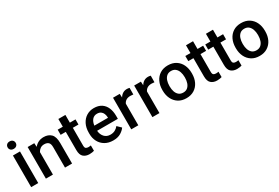

<svg xmlns="http://www.w3.org/2000/svg" viewBox="67 -1749 4034 2779"><g transform="rotate(-30 2084.0 -359.5)"><path d="M60.5 -667Q60.5 -693.8 78.4 -711.7Q96.2 -729.5 127.9 -729.5Q159.2 -729.5 177.2 -711.7Q195.3 -693.8 195.3 -667Q195.3 -640.6 177.2 -623Q159.2 -605.5 127.9 -605.5Q96.2 -605.5 78.4 -623Q60.5 -640.6 60.5 -667ZM186.5 -528.3V0H68.4V-528.3Z M539.6 -443.4Q502.4 -443.4 475.1 -424.8Q447.8 -406.2 432.1 -375.5V0H314.5V-528.3H425.3L429.2 -464.8Q457 -499.5 496.3 -518.8Q535.6 -538.1 584 -538.1Q660.6 -538.1 706.3 -493.7Q752 -449.2 752 -341.3V0H633.8V-341.8Q633.8 -398.4 609.6 -420.9Q585.4 -443.4 539.6 -443.4Z M1114.3 -528.3V-442.4H1020V-146Q1020 -108.9 1035.6 -97.9Q1051.3 -86.9 1076.7 -86.9Q1088.9 -86.9 1100.1 -88.4Q1111.3 -89.8 1118.2 -91.3L1118.7 -1.5Q1104 2.9 1084.7 6.3Q1065.4 9.8 1040.5 9.8Q979.5 9.8 940.9 -23.7Q902.3 -57.1 902.3 -138.7V-442.4H816.4V-528.3H902.3V-657.7H1020V-528.3Z M1438 9.8Q1359.9 9.8 1302.7 -23.9Q1245.6 -57.6 1214.8 -115.5Q1184.1 -173.3 1184.1 -246.1V-265.6Q1184.1 -348.6 1215.3 -409.9Q1246.6 -471.2 1301 -504.6Q1355.5 -538.1 1423.8 -538.1Q1499.5 -538.1 1549.6 -505.1Q1599.6 -472.2 1624.5 -413.8Q1649.4 -355.5 1649.4 -279.3V-229H1302.7Q1307.6 -166 1344.7 -124.8Q1381.8 -83.5 1444.8 -83.5Q1487.3 -83.5 1520.5 -100.6Q1553.7 -117.7 1578.1 -148.9L1640.1 -88.9Q1614.7 -51.3 1564.9 -20.8Q1515.1 9.8 1438 9.8ZM1423.3 -444.3Q1373.5 -444.3 1343.5 -409.4Q1313.5 -374.5 1305.2 -313.5H1533.2V-322.8Q1532.2 -354.5 1521 -382.3Q1509.8 -410.2 1486.1 -427.2Q1462.4 -444.3 1423.3 -444.3Z M2020.5 -531.7 2019.5 -422.4Q1996.1 -426.3 1971.7 -426.3Q1927.7 -426.3 1899.9 -408.7Q1872.1 -391.1 1858.9 -360.4V0H1741.2V-528.3H1853.5L1856.9 -465.8Q1876.5 -499.5 1907 -518.8Q1937.5 -538.1 1978.5 -538.1Q1989.3 -538.1 2001.7 -536.1Q2014.2 -534.2 2020.5 -531.7Z M2374 -531.7 2373 -422.4Q2349.6 -426.3 2325.2 -426.3Q2281.2 -426.3 2253.4 -408.7Q2225.6 -391.1 2212.4 -360.4V0H2094.7V-528.3H2207L2210.4 -465.8Q2230 -499.5 2260.5 -518.8Q2291 -538.1 2332 -538.1Q2342.8 -538.1 2355.2 -536.1Q2367.7 -534.2 2374 -531.7Z M2415.5 -258.3V-269.5Q2415.5 -346.2 2444.6 -407Q2473.6 -467.8 2528.6 -502.9Q2583.5 -538.1 2660.6 -538.1Q2738.3 -538.1 2793.5 -502.9Q2848.6 -467.8 2877.7 -407Q2906.7 -346.2 2906.7 -269.5V-258.3Q2906.7 -181.6 2877.7 -121.1Q2848.6 -60.5 2793.7 -25.4Q2738.8 9.8 2661.6 9.8Q2584 9.8 2529.1 -25.4Q2474.1 -60.5 2444.8 -121.1Q2415.5 -181.6 2415.5 -258.3ZM2533.2 -269.5V-258.3Q2533.2 -210.4 2546.6 -170.9Q2560.1 -131.3 2588.4 -107.7Q2616.7 -84 2661.6 -84Q2705.6 -84 2733.6 -107.7Q2761.7 -131.3 2775.4 -170.9Q2789.1 -210.4 2789.1 -258.3V-269.5Q2789.1 -316.4 2775.6 -356.2Q2762.2 -396 2733.9 -420.2Q2705.6 -444.3 2660.6 -444.3Q2616.2 -444.3 2588.1 -420.2Q2560.1 -396 2546.6 -356.2Q2533.2 -316.4 2533.2 -269.5Z M3247.6 -528.3V-442.4H3153.3V-146Q3153.3 -108.9 3168.9 -97.9Q3184.6 -86.9 3210 -86.9Q3222.2 -86.9 3233.4 -88.4Q3244.6 -89.8 3251.5 -91.3L3252 -1.5Q3237.3 2.9 3218 6.3Q3198.7 9.8 3173.8 9.8Q3112.8 9.8 3074.2 -23.7Q3035.6 -57.1 3035.6 -138.7V-442.4H2949.7V-528.3H3035.6V-657.7H3153.3V-528.3Z M3580.6 -528.3V-442.4H3486.3V-146Q3486.3 -108.9 3502 -97.9Q3517.6 -86.9 3543 -86.9Q3555.2 -86.9 3566.4 -88.4Q3577.6 -89.8 3584.5 -91.3L3585 -1.5Q3570.3 2.9 3551 6.3Q3531.7 9.8 3506.8 9.8Q3445.8 9.8 3407.2 -23.7Q3368.7 -57.1 3368.7 -138.7V-442.4H3282.7V-528.3H3368.7V-657.7H3486.3V-528.3Z M3639.2 -258.3V-269.5Q3639.2 -346.2 3668.2 -407Q3697.3 -467.8 3752.2 -502.9Q3807.1 -538.1 3884.3 -538.1Q3961.9 -538.1 4017.1 -502.9Q4072.3 -467.8 4101.3 -407Q4130.4 -346.2 4130.4 -269.5V-258.3Q4130.4 -181.6 4101.3 -121.1Q4072.3 -60.5 4017.3 -25.4Q3962.4 9.8 3885.3 9.8Q3807.6 9.8 3752.7 -25.4Q3697.8 -60.5 3668.5 -121.1Q3639.2 -181.6 3639.2 -258.3ZM3756.8 -269.5V-258.3Q3756.8 -210.4 3770.3 -170.9Q3783.7 -131.3 3812 -107.7Q3840.3 -84 3885.3 -84Q3929.2 -84 3957.3 -107.7Q3985.4 -131.3 3999 -170.9Q4012.7 -210.4 4012.7 -258.3V-269.5Q4012.7 -316.4 3999.3 -356.2Q3985.8 -396 3957.5 -420.2Q3929.2 -444.3 3884.3 -444.3Q3839.8 -444.3 3811.8 -420.2Q3783.7 -396 3770.3 -356.2Q3756.8 -316.4 3756.8 -269.5Z"/></g></svg>

Font: Vazirmatn RD FD Medium
Style: Regular
Weight: 500
Designer: Saber Rastikerdar
Foundry: Saber Rastikerdar
Version: Version 33.003